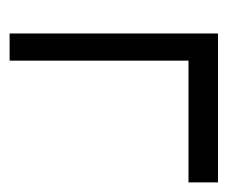

<svg xmlns="http://www.w3.org/2000/svg" viewBox="-58 -430 485 410"><g transform="rotate(90 185.0 -224.5)"><path d="M51 -2V-447H369V-384H109V-2Z"/></g></svg>

Font: Fundamental  Brigade Scvhlank
Style: Regular
Weight: 100
Designer: Peter Wiegel, original typeface by Arno Drescher 1935
Foundry: Peter Wiegel
Version: Version 0.000 2012 initial release